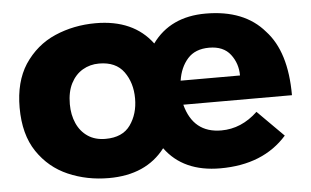

<svg xmlns="http://www.w3.org/2000/svg" viewBox="-44 -612 1105 683"><g transform="rotate(-5 508.5 -270.5)"><path d="M717 6Q585 6 520 -83Q452 6 319 6Q241 6 174 -23Q107 -52 65.5 -113.5Q24 -175 24 -271Q24 -363 63.5 -424.5Q106 -488.5 173.5 -517.8Q241 -547 319 -547Q454 -547 521 -457Q586 -547 712 -547Q850 -547 921 -464Q993 -387 993 -231H605Q632 -128 732 -128Q804 -128 862 -183L955 -90Q870 6 717 6ZM319 -134Q380 -134 408 -173.5Q436 -213 436 -268Q436 -324 407.5 -363.5Q379 -403 319 -403Q286.5 -403 260.2 -387.5Q234 -372 218.5 -342Q203 -312 203 -268Q203 -230 216.5 -199.5Q230 -169 256 -151.5Q282 -134 319 -134ZM815 -317Q815 -360 790 -392.5Q765 -425 714 -425Q664 -425 637 -394.5Q610 -364 603 -317Z"/></g></svg>

Font: Argentum Novus
Style: Bold
Weight: 700
Designer: Julieta Ulanovsky (font) & Cristiano Sobral (main changes)
Foundry: Julieta Ulanovsky (font) & Cristiano Sobral (main changes)
Version: Version 3.00;November 27, 2020;FontCreator 13.0.0.2655 64-bi